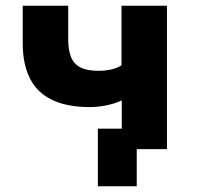

<svg xmlns="http://www.w3.org/2000/svg" viewBox="-20 -518 692 667"><path d="M455 129H320V-71H535V0H455ZM403 0V-169Q376 -157 347 -151.5Q318 -146 291 -146Q213 -146 161 -171Q109 -196 84 -245.5Q59 -295 59 -367V-498H217V-381Q217 -345 226.5 -320.5Q236 -296 259 -284Q282 -272 322 -272Q345 -272 365.5 -276.5Q386 -281 402 -291V-498H560V0Z"/></svg>

Font: Nunito Sans 9pt ExtraBold
Style: Regular
Weight: 800
Version: Version 3.101;gftools[0.9.27]